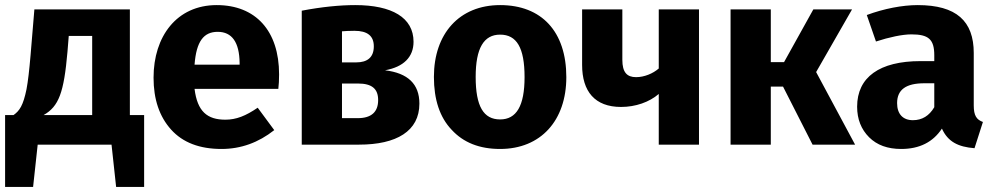

<svg xmlns="http://www.w3.org/2000/svg" viewBox="-20 -568 3908 754"><path d="M490 -116V-531H115L100 -351C95 -293 90 -248 84 -217C71 -154 57 -133 33 -116H0V166H110L128 0H418L436 166H546V-116ZM342 -116H151C211 -150 231 -204 245 -365L250 -427H342Z M1076 -276C1076 -447 984 -548 831 -548C674 -548 583 -425 583 -263C583 -178 606 -110 652 -59C698 -8 764 17 850 17C926 17 995 -8 1057 -57L992 -145C945 -113 908 -98 865 -98C794 -98 755 -130 744 -219H1073C1075 -235 1076 -254 1076 -276ZM921 -314H744C751 -406 780 -443 835 -443C891 -443 920 -402 921 -321Z M1492 -292C1565 -305 1604 -344 1604 -404C1604 -499 1519 -548 1375 -548C1314 -548 1244 -541 1165 -526V0H1390C1537 0 1627 -53 1627 -161C1627 -238 1582 -281 1492 -292ZM1372 -447C1423 -447 1448 -427 1448 -386C1448 -343 1423 -323 1379 -323H1323V-445C1335 -446 1351 -447 1372 -447ZM1323 -104V-240H1386C1441 -240 1465 -219 1465 -175C1465 -128 1438 -104 1385 -104Z M1944 -548C1784 -548 1684 -436 1684 -266C1684 -177 1707 -107 1754 -58C1800 -8 1863 17 1944 17C2104 17 2204 -95 2204 -265C2204 -444 2107 -548 1944 -548ZM1944 -432C2009 -432 2040 -381 2040 -265C2040 -152 2008 -99 1944 -99C1879 -99 1848 -150 1848 -266C1848 -379 1880 -432 1944 -432Z M2567 -531V-299C2544 -279 2510 -265 2478 -265C2442 -265 2424 -284 2424 -333V-531H2266V-313C2266 -209 2316 -148 2419 -148C2476 -148 2530 -167 2567 -199V0H2725V-531Z M3174 -531 3059 -324H3007V-531H2849V0H3007V-228H3055L3171 0H3338L3185 -285L3326 -531Z M3804 -360C3804 -485 3736 -548 3584 -548C3524 -548 3451 -534 3384 -509L3420 -405C3472 -422 3524 -433 3559 -433C3626 -433 3649 -414 3649 -351V-328H3595C3434 -328 3346 -265 3346 -149C3346 -100 3362 -60 3393 -29C3424 2 3466 17 3519 17C3591 17 3644 -10 3679 -63C3702 -12 3742 9 3807 14L3840 -89C3815 -98 3804 -114 3804 -154ZM3565 -96C3526 -96 3503 -120 3503 -163C3503 -216 3538 -241 3610 -241H3649V-147C3629 -113 3601 -96 3565 -96Z"/></svg>

Font: Fira Sans
Style: Bold
Weight: 700
Designer: Carrois Corporate & Edenspiekermann AG
Foundry: Carrois Corporate GbR & Edenspiekermann AG
Version: Version 4.203